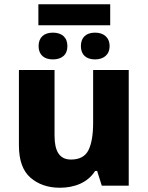

<svg xmlns="http://www.w3.org/2000/svg" viewBox="-20 -881 703 911"><path d="M162.1 -860.8V-761.2H502.9V-860.8ZM231 -726.1C189.9 -726.1 163.1 -704.6 163.1 -662.1C163.1 -620.6 189.9 -599.1 231 -599.1C272.5 -599.1 299.8 -620.6 299.8 -662.1C299.8 -704.6 272.5 -726.1 231 -726.1ZM431.2 -726.1C389.6 -726.1 363.8 -704.6 363.8 -662.1C363.8 -620.6 389.6 -599.1 431.2 -599.1C470.7 -599.1 500 -620.6 500 -662.1C500 -704.6 470.7 -726.1 431.2 -726.1ZM421.9 -548.8V-298.8C421.9 -242.2 414.6 -198.7 399.9 -168.9C385.3 -139.2 357.4 -124 316.9 -124C262.2 -124 238.8 -163.6 238.8 -237.8V-548.8H69.8V-190.9C69.8 -121.1 87.9 -69.8 124.5 -38.1C161.1 -6.3 207.5 9.8 264.2 9.8C332 9.8 396 -13.7 431.2 -69.8H440.9L462.9 0H590.8V-548.8Z"/></svg>

Font: Noto Reveo Sans
Style: Regular
Weight: 800
Designer: Monotype Design Team
Foundry: Monotype Imaging Inc.
Version: Version 2.007